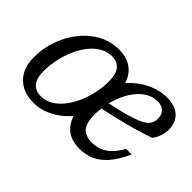

<svg xmlns="http://www.w3.org/2000/svg" viewBox="-87 -712 955 955"><g transform="rotate(45 391.0 -234.5)"><path d="M309 -479Q354.5 -479 385.2 -462Q416 -445 433.2 -415.5Q450.5 -386 455 -348.5L423.5 -349.5Q449 -388.5 484.8 -417.8Q520.5 -447 561.8 -463Q603 -479 644 -479Q687.5 -479 714.2 -464.5Q741 -450 753.2 -425.8Q765.5 -401.5 765.5 -372.5Q765.5 -348.5 757 -324.2Q748.5 -300 734.5 -284Q698 -271.5 661 -260.5Q624 -249.5 586.8 -240Q549.5 -230.5 513.5 -222.2Q477.5 -214 443 -207L445.5 -250Q511.5 -263 555.5 -275Q599.5 -287 626.2 -298.2Q653 -309.5 666.2 -321.2Q679.5 -333 684 -345.5Q688.5 -358 688.5 -373Q688.5 -391 681.2 -404.2Q674 -417.5 660.5 -425Q647 -432.5 626.5 -432.5Q595.5 -432.5 568.8 -417.5Q542 -402.5 520.2 -376.2Q498.5 -350 483 -315.5Q467.5 -281 459 -242Q450.5 -203 450.5 -163.5Q450.5 -103 473.2 -79.2Q496 -55.5 539 -55.5Q566.5 -55.5 591.5 -64.8Q616.5 -74 639.2 -95.5Q662 -117 682.5 -154H722Q693.5 -91.5 661.8 -55.8Q630 -20 594.2 -5Q558.5 10 516.5 10Q475.5 10 446.2 -5Q417 -20 399.2 -48Q381.5 -76 375.5 -116L406 -114.5Q379 -77 345.8 -49.2Q312.5 -21.5 274.5 -5.8Q236.5 10 195 10Q144 10 108.5 -10Q73 -30 54.2 -66Q35.5 -102 35.5 -150.5Q35.5 -216 56.5 -275Q77.5 -334 114.8 -380Q152 -426 201.5 -452.5Q251 -479 309 -479ZM197 -39Q229.5 -39 258 -55.5Q286.5 -72 309.8 -101Q333 -130 350 -167.5Q367 -205 376 -247.5Q385 -290 385 -333Q385 -381 365.2 -405.8Q345.5 -430.5 307 -430.5Q274.5 -430.5 245.8 -414Q217 -397.5 193.8 -368.5Q170.5 -339.5 153.8 -301.8Q137 -264 127.8 -221.8Q118.5 -179.5 118.5 -136Q118.5 -88.5 138.5 -63.8Q158.5 -39 197 -39Z"/></g></svg>

Font: Newsreader 12pt
Style: Italic
Weight: 400
Italic angle: -17°
Version: Version 1.003